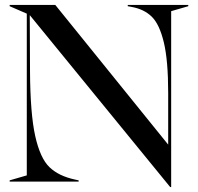

<svg xmlns="http://www.w3.org/2000/svg" viewBox="-20 -732 798 774"><path d="M100 -671 101 -445Q102 -273 122 -183.5Q142 -94 179.5 -58Q217 -22 283 -8L297 -5V0H19V-5L88 -25V-677L19 -707V-712H203L658 -149V-357Q658 -488 640.5 -561Q623 -634 592 -664.5Q561 -695 511 -704L495 -707V-712H739V-707L670 -687V22H666Z"/></svg>

Font: Nyght Serif
Style: Regular
Weight: 400
Designer: Maksym Kobuzan
Version: Version 0.410;July 4, 2025;FontCreator 15.0.0.2958 64-bit